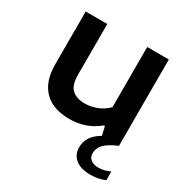

<svg xmlns="http://www.w3.org/2000/svg" viewBox="-172 -690 1018 1050"><g transform="rotate(30 337.0 -165.0)"><path d="M286 9Q222.5 9 174 -14Q125.5 -37 98.2 -86.5Q71 -136 71 -216.5V-545H207.5V-224Q207.5 -158 237 -132.2Q266.5 -106.5 316 -106.5Q354.5 -106.5 393 -121.2Q431.5 -136 459.5 -165.5V-545H596V0Q537.5 25 514.2 50.2Q491 75.5 491 107Q491 131 508.2 145.5Q525.5 160 557.5 160Q574 160 592.2 156Q610.5 152 630 142.5V197.5Q610 206 588 210.8Q566 215.5 540 215.5Q477 215.5 444 188.2Q411 161 411 116Q411 82.5 428.5 53.2Q446 24 488 -0.5L475 -55.5H469Q392 9 286 9Z"/></g></svg>

Font: Encode Sans Expanded SemiBold
Style: Regular
Weight: 600
Width: 7
Designer: Multiple Designers
Foundry: Impallari Type
Version: Version 3.000; ttfautohint (v1.8.3) -l 8 -r 50 -G 200 -x 14 